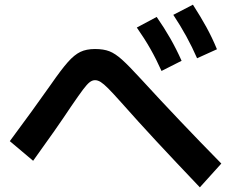

<svg xmlns="http://www.w3.org/2000/svg" viewBox="-20 -803 978 812"><path d="M558.6 -686.5 642.6 -731.4Q674.8 -685.1 700.2 -640.6Q725.6 -596.2 748 -545.9L663.1 -502.9Q641.1 -552.2 616 -596.4Q590.8 -640.6 558.6 -686.5ZM712.9 -740.2 795.9 -783.2Q828.6 -732.4 853 -688Q877.4 -643.6 897.5 -594.7L813.5 -556.6Q772.9 -649.9 712.9 -740.2ZM493.2 -369.1Q456.5 -410.2 437.5 -429.2Q418.5 -448.2 406 -456.1Q393.6 -463.9 381.8 -463.9Q370.1 -463.9 358.9 -455.1Q347.7 -446.3 330.8 -423.8Q314 -401.4 281.2 -353.5Q219.7 -260.7 120.1 -123L21.5 -206.1Q119.1 -337.4 194.3 -444.3Q239.7 -509.8 267.1 -540.5Q294.4 -571.3 319.8 -583.5Q345.2 -595.7 381.8 -595.7Q418 -595.7 442.6 -586.2Q467.3 -576.7 496.3 -550.5Q525.4 -524.4 578.1 -466.8Q737.3 -293 916 -111.3L825.2 -10.7Q716.8 -124.5 640.4 -206.8Q564 -289.1 493.2 -369.1Z"/></svg>

Font: Pretendard
Style: Bold
Weight: 700
Designer: Base glyphs from Inter by Rasmus Andersson; Hangeul glyphs from Noto Sans CJK(Source Han Sans) by Jang Soo-young and Kan
Foundry: Kil Hyung-jin
Version: Version 1.309